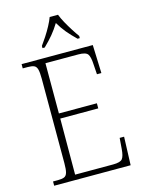

<svg xmlns="http://www.w3.org/2000/svg" viewBox="-136 -1010 815 1089"><g transform="rotate(-15 272.0 -465.5)"><path d="M43 0V-25H72Q96 -25 109 -30.5Q122 -36 127 -54Q132 -72 132 -108V-605Q132 -642 127 -660Q122 -678 109 -683.5Q96 -689 72 -689H43V-714H461L467 -548H441L437 -606Q435 -652 423 -668Q411 -684 368 -684H175V-389H398V-359H175L174 -30H397Q440 -30 452 -45.5Q464 -61 467 -102L472 -166H498L492 0ZM181 -784Q195 -803 212 -829Q229 -855 243.5 -882Q258 -909 266 -931H315Q323 -909 338 -882Q353 -855 369.5 -829Q386 -803 400 -784V-771H387Q355 -802 333 -828.5Q311 -855 291 -889Q270 -855 248 -828.5Q226 -802 194 -771H181Z"/></g></svg>

Font: Noto Serif Khmer SemiCondensed ExtraLight
Style: Regular
Weight: 200
Width: 4
Designer: Danh Hong and the Monotype Design Team
Foundry: Monotype Imaging Inc.
Version: Version 2.004; ttfautohint (v1.8.4.7-5d5b)